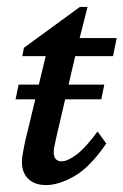

<svg xmlns="http://www.w3.org/2000/svg" viewBox="-20 -532 360 560"><path d="M290 -113.3Q242.2 -43.9 196.8 -18.1Q151.4 7.8 114.3 7.8Q81.1 7.8 62.5 -10.3Q43.9 -28.3 43.9 -59.6Q43.9 -70.3 46.4 -84Q48.8 -97.7 52.7 -117.2L113.3 -368.2H44.9L49.8 -392.6L212.9 -511.7H235.4L205.1 -392.6L144.5 -132.8Q140.6 -115.2 138.7 -105.5Q136.7 -95.7 136.7 -87.9Q136.7 -61.5 160.2 -61.5Q176.8 -61.5 202.6 -80.6Q228.5 -99.6 264.6 -148.4ZM159.2 -368.2 169.9 -420.9H320.3L309.6 -368.2ZM25.4 -242.2 34.2 -285.2H284.2L275.4 -242.2Z"/></svg>

Font: Crimson Pro Medium
Style: Italic
Weight: 500
Italic angle: -12°
Designer: Jacques Le Bailly
Foundry: Baron von Fonthausen
Version: Version 1.003